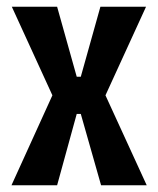

<svg xmlns="http://www.w3.org/2000/svg" viewBox="-20 -548 468 568"><path d="M14 0 135 -266 15 -528H149L207 -321H219L277 -528H412L292 -266L414 0H279L219 -211H207L149 0Z"/></svg>

Font: Bricolage Grotesque Condensed SemiBold
Style: Regular
Weight: 600
Width: 3
Designer: Mathieu Triay
Foundry: Atelier Triay
Version: Version 1.000;gftools[0.9.30]